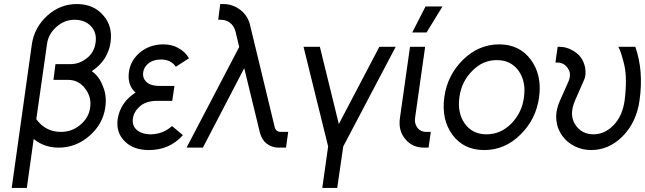

<svg xmlns="http://www.w3.org/2000/svg" viewBox="-20 -732 3198 952"><path d="M361 -712Q278 -712 214 -654Q150 -595 138 -513L38 200H113L147 -43Q199 0 271 0Q356 0 423 -58Q490 -116 502 -199Q506 -226 503.5 -252.5Q501 -279 490 -305Q471 -355 435 -379Q456 -393 471.5 -408.5Q487 -424 499 -442Q510 -460 517.5 -480Q525 -500 528 -521Q540 -603 491 -657Q443 -712 361 -712ZM160 -141 213 -513Q219 -562 259 -598Q299 -634 349 -634Q401 -634 431 -602Q461 -571 454 -521Q447 -471 410 -443Q373 -414 330 -414H255L245 -336H318Q370 -336 402 -293Q435 -250 427 -199Q421 -149 378 -113Q337 -78 282 -78Q206 -78 160 -141Z M845 -306H771Q722 -306 702 -330Q686 -348 690 -374Q694 -399 714 -416Q739 -437 779 -437Q827 -437 852 -401L917 -443Q908 -459 895 -471.5Q882 -484 864 -494Q832 -512 790 -512Q722 -512 673 -471Q627 -432 619 -374Q611 -309 652 -273Q635 -262 619.5 -248Q604 -234 593 -217Q570 -183 564 -145Q553 -74 601 -29Q643 12 719 12Q821 12 887 -62L833 -107Q788 -67 729 -66Q682 -66 657 -89Q634 -110 639 -145Q644 -179 674 -205Q705 -232 760 -232H834Z M1072 -712 1062 -634H1074Q1102 -634 1122 -618Q1141 -602 1148 -575L1166 -499L905 0H986L1191 -394L1269 -73Q1278 -39 1302 -20Q1328 0 1362 0H1398L1409 -78H1372Q1348 -78 1342 -102L1221 -603Q1211 -652 1173 -682Q1135 -712 1086 -712Z M1485 -500 1607 -6 1578 200H1652L1682 -6L1942 -500H1861L1660 -117L1566 -500Z M2013 -500 1963 -147Q1954 -85 1989 -43Q2024 0 2082 0H2105L2116 -78H2093Q2066 -78 2050 -98Q2034 -119 2038 -147L2088 -500ZM2024 -571H2095L2174 -700H2090Z M2455 -512Q2354 -512 2276 -436Q2198 -359 2183 -250Q2168 -140 2223 -64Q2279 12 2381 12Q2483 12 2560 -64Q2638 -140 2653 -250Q2668 -360 2612 -436Q2556 -512 2455 -512ZM2443 -434Q2514 -434 2552 -380Q2589 -327 2578 -250Q2573 -211 2557.5 -179Q2542 -147 2516 -120Q2463 -66 2392 -66Q2322 -66 2284 -120Q2247 -173 2258 -250Q2263 -289 2279 -321.5Q2295 -354 2321 -380Q2373 -434 2443 -434Z M2745 -500 2734 -422H2743Q2776 -422 2795 -394Q2815 -367 2799 -329L2757 -234Q2733 -181 2739 -135Q2741 -113 2748.5 -94Q2756 -75 2769 -57Q2781 -41 2796 -28.5Q2811 -16 2831 -6Q2850 3 2870 7.5Q2890 12 2911 12Q2999 12 3067 -56Q3136 -126 3151 -234Q3172 -382 3130 -500H3046Q3055 -482 3061 -463Q3067 -444 3072 -424Q3083 -384 3083.5 -336.5Q3084 -289 3077 -233Q3066 -156 3022 -111Q2978 -66 2923 -66Q2865 -66 2834 -112Q2800 -160 2831 -233L2873 -329Q2882 -347 2883 -364Q2884 -381 2881 -398Q2875 -427 2859 -448.5Q2843 -470 2815 -484Q2801 -492 2785.5 -496Q2770 -500 2753 -500Z"/></svg>

Font: Unageo
Style: Regular-Italic
Weight: 400
Designer: Richard Sepsi
Foundry: Richard Sepsi
Version: Version 2.000